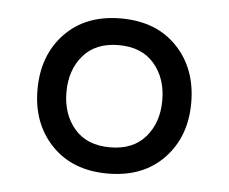

<svg xmlns="http://www.w3.org/2000/svg" viewBox="-36 -762 504 423"><g transform="rotate(5 216.0 -550.5)"><path d="M216 -379Q138 -379 92 -427Q46 -475 46 -550Q46 -626 92 -674Q138 -722 216 -722Q294 -722 340 -674Q386 -626 386 -550Q386 -475 340 -427Q294 -379 216 -379ZM216 -437Q267 -437 294.5 -469Q322 -501 322 -550Q322 -599 294.5 -631Q267 -663 216 -663Q165 -663 137.5 -631Q110 -599 110 -550Q110 -501 137.5 -469Q165 -437 216 -437Z"/></g></svg>

Font: 42dot Sans Light
Style: Regular
Weight: 400
Version: Version 1.000